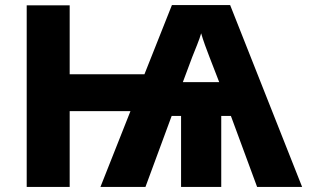

<svg xmlns="http://www.w3.org/2000/svg" viewBox="-20 -735 1240 755"><path d="M736 -511Q744 -531 755 -558.5Q766 -586 771 -604Q776 -586 786 -558Q796 -530 804 -510L842 -412H699ZM254 0V-298H493L375 0H552L655 -279H692V0H850V-279H888L991 0H1168L885 -715H656L548 -443H254V-714H85V0Z"/></svg>

Font: Noto Sans Mono UI ExtraBold
Style: Regular
Weight: 800
Designer: Monotype Design team
Foundry: Monotype Imaging Inc.
Version: 1.000